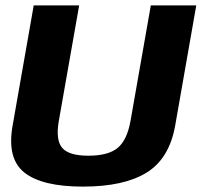

<svg xmlns="http://www.w3.org/2000/svg" viewBox="-20 -695 755 719"><path d="M290.7 3.8Q444.2 3.8 529.1 -48.7Q614 -101.2 636 -224.6L715 -674.9H544.8L468.9 -243.1Q456.2 -170.8 420.8 -141.3Q385.4 -111.9 311.3 -111.9Q237.7 -111.9 212.7 -141.5Q187.7 -171.2 200.4 -243.1L276.5 -674.9H106.3L27.2 -224.6Q5.3 -101.2 71.4 -48.7Q137.6 3.8 290.7 3.8Z"/></svg>

Font: Anybody Thin
Style: Italic
Weight: 100
Italic angle: -10°
Designer: Tyler Finck
Foundry: Etcetera Type Company
Version: Version 1.114;gftools[0.9.25]